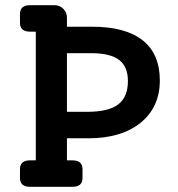

<svg xmlns="http://www.w3.org/2000/svg" viewBox="-20 -720 685 740"><path d="M335 -617Q464 -617 530 -564.5Q596 -512 596 -410Q596 -307 522 -247Q448 -187 321 -187H238V-102H259Q298 -102 298 -68V-34Q298 0 259 0H96Q57 0 57 -34V-68Q57 -102 96 -102H118V-598H96Q57 -598 57 -632V-666Q57 -700 96 -700H190Q210 -700 224 -686Q238 -672 238 -652V-617ZM315 -289Q398 -289 435.5 -317.5Q473 -346 473 -408Q473 -463 439 -489Q405 -515 331 -515H238V-289Z"/></svg>

Font: Solway Medium
Style: Regular
Weight: 500
Designer: Mariya V. Pigoulevskaya
Foundry: The Northern Block Ltd.
Version: Version 1.000;hotconv 1.0.109;makeotfexe 2.5.65596